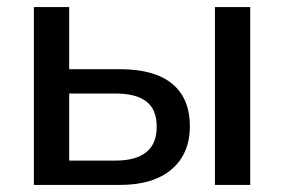

<svg xmlns="http://www.w3.org/2000/svg" viewBox="-20 -524 804 544"><path d="M76 0V-504H176V-328H319Q418 -328 468 -286.5Q518 -245 518 -166Q518 -89 466.5 -44.5Q415 0 319 0ZM589 0V-504H689V0ZM176 -69H308Q364 -69 394 -92.5Q424 -116 424 -165Q424 -214 394.5 -236.5Q365 -259 308 -259H176Z"/></svg>

Font: Mulish SemiBold
Style: Regular
Weight: 600
Designer: Vernon Adams
Foundry: Vernon Adams
Version: Version 3.603; ttfautohint (v1.8.3)